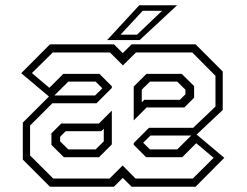

<svg xmlns="http://www.w3.org/2000/svg" viewBox="-20 -708 935 728"><path d="M169.5 0 66.5 -103V-243L169.5 -346H340.5L373.5 -378.5V-368L342.5 -398.5H239L174.5 -334.5L60.5 -430.5L169.5 -540H412L445.5 -506.5L479 -540H721.5L824.5 -437V-291L721.5 -194H550.5L517.5 -161.5V-172L548.5 -141.5H652L716.5 -205.5L830.5 -109.5L721.5 0H479L445.5 -33.5L412 0ZM182 -31H395.5L445 -80.5L494 -31H711L790 -109.5L724 -165L671 -112H534L487 -159V-165.5L545 -223.5H712.5L797 -304V-420.5L709 -509H495.5L446 -460L397 -509H180L101 -431L167 -375L220 -428H357L404 -381V-374.5L346 -316.5H178.5L94 -232V-118.5ZM222 -112 175 -158.5V-202.5L212 -239.5H355L404 -288.5V-160.5L355.5 -112ZM487 -251.5V-380L535.5 -428H669L716 -381.5V-337.5L679 -300.5H536ZM239 -141.5H342.5L373.5 -172V-220L364 -210.5H229L208 -189.5V-172ZM517.5 -320 527 -329.5H662L683 -350.5V-368L652 -398.5H548.5L517.5 -368ZM386 -556 508 -688H651.5L509.5 -556ZM437 -576.5H499.5L594.5 -667H521Z"/></svg>

Font: Tourney Thin Light
Style: Regular
Weight: 300
Version: Version 1.015